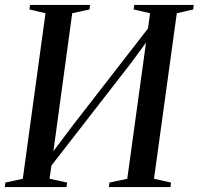

<svg xmlns="http://www.w3.org/2000/svg" viewBox="-30 -763 810 783"><path d="M-10.5 0 -8 -18.5 63 -34 155.5 -709 90 -724.5 92.5 -743H337L335 -724.5L264.5 -709L182 -104L161.5 -111.5L266 -250.5L600 -681L568.5 -610.5L582 -709L515 -724.5L517.5 -743H760L758 -724.5L691 -709L598 -34L667.5 -18.5L665 0H414L416.5 -18.5L489 -34L570 -622L591.5 -625L506 -508L151.5 -51.5L186 -132L172 -34L244 -18.5L241 0Z"/></svg>

Font: Merriweather 144pt
Style: Italic
Weight: 400
Italic angle: -7.8°
Version: Version 2.101